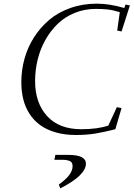

<svg xmlns="http://www.w3.org/2000/svg" viewBox="-20 -732 734 1055"><path d="M97.2 -279.8Q97.2 -346.2 114.5 -408.9Q131.8 -471.7 166.7 -526.6Q201.7 -581.5 250.5 -622.8Q299.3 -664.1 366.7 -688Q434.1 -711.9 512.2 -711.9Q581.5 -711.9 663.1 -688L669.9 -707L693.8 -702.1L647.9 -559.1L624 -564L638.2 -665Q600.1 -676.8 572 -679.9Q543.9 -683.1 506.8 -683.1Q444.3 -683.1 390.1 -660.9Q335.9 -638.7 296.6 -600.6Q257.3 -562.5 229 -512Q200.7 -461.4 186.8 -403.8Q172.9 -346.2 172.9 -286.1Q172.9 -166.5 238.8 -94.2Q304.7 -22 426.8 -22Q516.1 -22 575.2 -42L622.1 -143.1L647.9 -138.2L613.8 -22Q548.8 -5.4 501.5 2.2Q454.1 9.8 397.9 9.8Q336.4 9.8 286.6 -4.4Q236.8 -18.6 201.7 -43.9Q166.5 -69.3 142.8 -105.7Q119.1 -142.1 108.2 -185.5Q97.2 -229 97.2 -279.8ZM278.8 146 284.2 119.1H355Q452.1 119.1 452.1 167Q452.1 231.4 311 303.2L303.2 282.2Q344.2 252.4 361.6 228.3Q378.9 204.1 378.9 180.2Q378.9 168.9 373.8 161.4Q368.7 153.8 358.9 150.9Q349.1 147.9 341.6 147Q334 146 323.2 146Z"/></svg>

Font: Dehuti
Style: Italic
Weight: 400
Version: Version 1.2